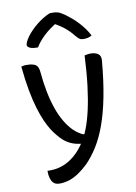

<svg xmlns="http://www.w3.org/2000/svg" viewBox="-107 -886 814 1153"><g transform="rotate(-10 300.0 -309.0)"><path d="M476 -537Q508 -537 525 -524.5Q542 -512 539 -482Q528 -358 509.5 -264Q491 -170 465.5 -99.5Q440 -29 408 22.5Q376 74 338 113Q310 140 281 160Q252 180 222 190Q192 200 161 200Q155 200 149.5 199Q144 198 139 196.5Q134 195 130 192Q126 189 122 185Q113 176 107.5 157.5Q102 139 102 115V112H108Q111 112 114.5 112Q118 112 121 112Q165 112 207 94Q249 76 286 39Q311 14 332.5 -19Q354 -52 371.5 -97.5Q389 -143 403 -205Q417 -267 427 -347.5Q437 -428 442 -532Q448 -533 452.5 -534Q457 -535 461 -535.5Q465 -536 469 -536.5Q473 -537 476 -537ZM91 -536Q124 -536 142 -525.5Q160 -515 163 -482Q169 -414 180.5 -356.5Q192 -299 208.5 -252Q225 -205 247 -168Q269 -131 294.5 -106Q320 -81 351 -67H385L362 -12H355Q323 -12 295 -19.5Q267 -27 243 -43Q219 -59 197 -86Q180 -105 164 -130Q148 -155 132.5 -189.5Q117 -224 102.5 -272Q88 -320 76 -384Q64 -448 56 -532Q61 -533 65.5 -534Q70 -535 74 -535.5Q78 -536 82.5 -536Q87 -536 91 -536ZM280 -818Q284 -818 288.5 -818Q293 -818 300 -818Q316 -818 330.5 -813.5Q345 -809 372 -790Q388 -778 406 -763Q424 -748 441.5 -729.5Q459 -711 475 -689.5Q491 -668 504 -643Q493 -636 481 -633Q469 -630 453 -630Q438 -630 429 -636Q420 -642 405 -660Q384 -687 355.5 -710.5Q327 -734 276 -761L333 -747H268L323 -762Q266 -729 230 -695Q194 -661 175 -628H169Q149 -628 136 -631.5Q123 -635 116.5 -641Q110 -647 110 -653Q110 -660 116 -673.5Q122 -687 136 -706Q149 -723 165.5 -739.5Q182 -756 201 -771Q220 -786 240 -798Q260 -810 280 -818Z"/></g></svg>

Font: Recursive Casual
Style: Regular
Weight: 400
Version: Version 1.047